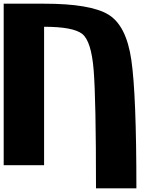

<svg xmlns="http://www.w3.org/2000/svg" viewBox="-20 -895 884 1040"><path d="M218.8 0H0V-875H218.8Q468.8 -875 566.4 -816.4Q664.1 -757.8 691.4 -570.3Q718.8 -382.8 718.8 125H500Q500 -359.4 487.3 -515.6Q474.6 -671.9 425.8 -710.9Q377 -750 218.8 -750Z"/></svg>

Font: CraftyPE
Style: Regular
Weight: 400
Designer: Erek Butcher
Foundry: Haunted Coop
Version: Version 0.018;April 4, 2024;FontCreator 15.0.0.2962 64-bit